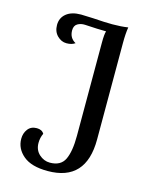

<svg xmlns="http://www.w3.org/2000/svg" viewBox="-110 -779 684 865"><g transform="rotate(15 232.0 -347.0)"><path d="M44 -97Q44 -123 58.5 -142Q73 -161 100 -161Q124 -161 134 -144Q124 -123 124 -99Q124 -66 146 -46Q168 -26 196 -26Q247 -26 265 -64Q283 -102 283 -174V-609Q283 -649 288 -663Q253 -663 189 -667Q169 -668 154 -659Q139 -650 139 -628Q139 -592 169 -576Q154 -565 129 -565Q105 -565 86 -584Q67 -603 67 -634Q67 -667 91.5 -687Q116 -707 160 -707L216 -705Q272 -701 307 -701Q347 -701 380 -706Q375 -676 375 -632V-182Q375 13 196 13Q120 13 82 -19Q44 -51 44 -97Z"/></g></svg>

Font: Arima Madurai Medium
Style: Regular
Weight: 500
Designer: Joana Correia and Natanael Gama
Foundry: NDISCOVER
Version: Version 1.020